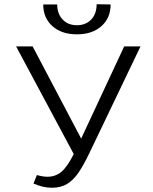

<svg xmlns="http://www.w3.org/2000/svg" viewBox="-20 -877 721 906"><path d="M184 -856H250Q250 -812 275.5 -785Q301 -758 343 -758Q385 -758 410.5 -785Q436 -812 436 -857L502 -856Q502 -792 458.5 -753.5Q415 -715 343 -715Q271 -715 227.5 -753.5Q184 -792 184 -856ZM643 -658 401 -153Q373 -95 349.5 -61Q326 -27 296.5 -9Q267 9 225 9Q183 9 138 -11L154 -51Q182 -43 204 -43Q243 -43 271 -67.5Q299 -92 328 -150L56 -658H134L363 -223L566 -658Z"/></svg>

Font: Ysabeau SC
Style: Regular
Weight: 400
Designer: Christian Thalmann (Catharsis Fonts)
Version: Version 0.003